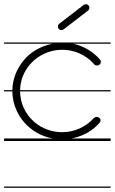

<svg xmlns="http://www.w3.org/2000/svg" viewBox="-22 -666 550 918"><path d="M-2.5 -463V-457H507V-463ZM-2.5 -235V-229H507V-235ZM-2.5 -4V8H507V-4ZM-2.5 226V232H507V226ZM282 -462C213 -462 144 -437 96 -383C57 -339 37 -285 37 -231C37 -167 65 -102 118 -57C163 -18 219 0 275 0C341 0 408 -26 454 -79C457 -82 459 -86 459 -90C459 -95 456 -100 452 -103C449 -106 445 -107 440 -107C435 -107 430 -105 426 -101C387 -57 331 -34 275 -34C228 -34 181 -50 143 -82C97 -121 74 -176 74 -231C74 -277 90 -323 124 -361C164 -405 219 -428 275 -428C322 -428 369 -412 407 -380C415 -373 421 -367 428 -359C432 -354 438 -352 445 -353C451 -354 457 -358 459 -364C460 -366 460 -368 460 -370C460 -374 459 -378 456 -381C448 -390 441 -398 432 -405C389 -442 335 -462 282 -462ZM282 -525.5 399 -615.5C406.4 -621.2 407.8 -631.9 402.1 -639.4C396.4 -646.8 385.7 -648.2 378.3 -642.5L261.3 -552.5C253.8 -546.8 252.4 -536.1 258.2 -528.6C263.9 -521.2 274.6 -519.8 282 -525.5Z"/></svg>

Font: LetsTraceRuled
Style: Medium
Weight: 500
Version: Version 003.000